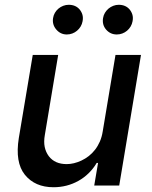

<svg xmlns="http://www.w3.org/2000/svg" viewBox="-20 -775 634 802"><path d="M58.6 -198.5 116.8 -545.5H223L167.3 -211.3Q162.3 -183.2 166.7 -161.4Q171.2 -139.6 183.9 -122.5Q209.2 -89.5 258.5 -89.5Q288.4 -89.5 320.3 -104.4Q336.3 -111.9 350.9 -123.2Q365.4 -134.6 377.1 -149.7Q388.8 -164.8 397.2 -183.9Q405.5 -203.1 409.1 -226.2L462.4 -545.5H568.9L478 0H373.6L389.6 -94.5H383.9Q369.7 -70.3 350.1 -51.3Q330.6 -32.3 307.4 -19.4Q284.1 -6.4 257.8 0.4Q231.5 7.1 203.5 7.1Q126.1 7.1 83.8 -45.1Q42.3 -96.9 58.6 -198.5ZM410.5 -699.6Q412.3 -711.3 418.3 -721.4Q424.4 -731.5 433.2 -739Q442.1 -746.4 453.1 -750.7Q464.1 -755 475.9 -755Q505 -755 521.7 -735.1Q529.8 -725.1 533.2 -713.1Q536.6 -701 533.7 -686.1Q531.6 -674.4 525.6 -664.2Q519.5 -654.1 510.7 -646.7Q501.8 -639.2 490.8 -635.1Q479.8 -631 467.7 -631Q441.1 -631 423.3 -651.3Q405.9 -671.5 410.5 -699.6ZM201.7 -699.6Q203.5 -711.3 209.3 -721.4Q215.2 -731.5 224.1 -739Q233 -746.4 244 -750.7Q255 -755 267 -755Q296.2 -755 312.9 -735.1Q321 -725.1 324.4 -713.1Q327.8 -701 324.9 -686.1Q322.8 -674.4 316.8 -664.2Q310.7 -654.1 301.8 -646.7Q293 -639.2 282 -635.1Q271 -631 258.9 -631Q232.6 -631 214.8 -652Q197.4 -672.6 201.7 -699.6Z"/></svg>

Font: Inter P Medium
Style: Italic
Weight: 500
Italic angle: 9.39999°
Designer: Rasmus Andersson
Foundry: rsms
Version: Version 3.018;git-588b23468